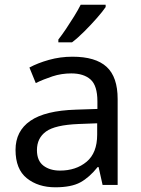

<svg xmlns="http://www.w3.org/2000/svg" viewBox="-20 -786 601 816"><path d="M288 -545Q386 -545 433 -502Q480 -459 480 -365V0H416L399 -76H395Q360 -32 321.5 -11Q283 10 215 10Q142 10 94 -28.5Q46 -67 46 -149Q46 -229 109 -272.5Q172 -316 303 -320L394 -323V-355Q394 -422 365 -448Q336 -474 283 -474Q241 -474 203 -461.5Q165 -449 132 -433L105 -499Q140 -518 188 -531.5Q236 -545 288 -545ZM314 -259Q214 -255 175.5 -227Q137 -199 137 -148Q137 -103 164.5 -82Q192 -61 235 -61Q303 -61 348 -98.5Q393 -136 393 -214V-262ZM429 -756Q417 -738 392 -709.5Q367 -681 338.5 -652.5Q310 -624 286 -606H228V-618Q243 -637 260.5 -663Q278 -689 295 -716.5Q312 -744 323 -766H429Z"/></svg>

Font: Noto Sans Zanabazar Square
Style: Regular
Weight: 400
Version: Version 2.005; ttfautohint (v1.8.4.7-5d5b)